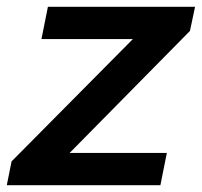

<svg xmlns="http://www.w3.org/2000/svg" viewBox="-33 -545 594 565"><path d="M541 -525H108L89 -430H358L1 -70L-13 0H439L458 -95H172L526 -454Z"/></svg>

Font: Nacelle SemiBold
Style: Italic
Weight: 600
Italic angle: -12°
Designer: Sora Sagano
Foundry: Sora Sagano
Version: Version 1.000;FEAKit 1.0